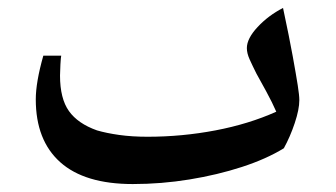

<svg xmlns="http://www.w3.org/2000/svg" viewBox="-20 -463 846 483"><path d="M314 0Q193 0 131.5 -55Q70 -110 70 -213Q70 -256 89 -323H134Q133 -319 132 -301Q131 -283 131 -273Q131 -215 153.5 -183.5Q176 -152 224 -135Q248 -128 280 -123.5Q312 -119 351 -119Q438 -119 522 -135Q606 -151 675 -182Q665 -205 649.5 -233.5Q634 -262 625 -278Q615 -298 608 -313.5Q601 -329 601 -342Q601 -366 628 -395Q655 -424 692 -443Q708 -368 716.5 -321Q725 -274 729 -248.5Q733 -223 733 -211Q733 -188 721.5 -153.5Q710 -119 694 -90Q650 -63 588.5 -43Q527 -23 456.5 -11.5Q386 0 314 0Z"/></svg>

Font: Noto Naskh Arabic
Style: Regular
Weight: 400
Designer: Monotype Design Team, David Williams, Mohamad Dakak and Nizar Qandah
Foundry: Monotype Imaging Inc.
Version: Version 2.013